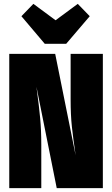

<svg xmlns="http://www.w3.org/2000/svg" viewBox="-20 -975 581 995"><path d="M513 0H274L169 -525L172 -501Q182 -427 188 -363.5Q194 -300 194 -224V0H28V-696H266L372 -170Q359 -258 352.5 -318.5Q346 -379 346 -461V-696H513ZM383 -955 445 -891 323 -748H212L91 -891L153 -955L268 -870Z"/></svg>

Font: Fira Sans Extra Condensed Black
Style: Regular
Weight: 900
Width: 1
Designer: Carrois Corporate & Edenspiekermann AG
Foundry: Carrois Corporate GbR & Edenspiekermann AG
Version: Version 4.203